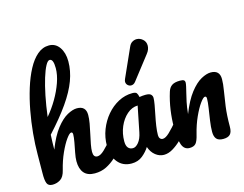

<svg xmlns="http://www.w3.org/2000/svg" viewBox="-122 -1137 1700 1339"><g transform="rotate(-15 728.0 -467.5)"><path d="M102 5Q71 5 62 -18Q53 -41 54 -91.5Q55 -142 55 -225Q55 -296 62.5 -376.5Q70 -457 85 -537Q100 -617 122.5 -689.5Q145 -762 175 -818.5Q205 -875 243 -907.5Q281 -940 327 -940Q374 -940 402 -900Q430 -860 430 -798Q430 -730 404 -660Q378 -590 322.5 -510.5Q267 -431 179 -335Q176 -280 176 -228Q211 -319 252 -371Q293 -423 332.5 -444.5Q372 -466 402 -466Q467 -466 467 -401Q467 -375 461 -340Q455 -305 446.5 -268Q438 -231 432 -198.5Q426 -166 426 -145Q426 -105 455 -105Q477 -105 505.5 -132Q534 -159 576 -209Q584 -218 590.5 -220.5Q597 -223 603 -223Q617 -223 624 -210.5Q631 -198 631 -178Q631 -164 628 -147.5Q625 -131 612 -116Q589 -89 559 -61Q529 -33 491.5 -14Q454 5 407 5Q355 5 329.5 -25Q304 -55 304 -110Q304 -135 311 -170.5Q318 -206 324.5 -241Q331 -276 331 -297Q331 -313 320 -313Q308 -313 284.5 -280.5Q261 -248 236.5 -194Q212 -140 196 -75Q185 -28 159 -11.5Q133 5 102 5ZM306 -841Q292 -841 276 -811.5Q260 -782 244 -730Q228 -678 214 -609Q200 -540 190 -460Q230 -507 262 -561.5Q294 -616 313.5 -671.5Q333 -727 333 -775Q333 -841 306 -841Z M673 5Q610 5 573.5 -40Q537 -85 537 -158Q537 -219 558.5 -274.5Q580 -330 617 -373.5Q654 -417 702 -442.5Q750 -468 803 -468Q827 -468 834 -458.5Q841 -449 845 -429Q857 -431 868 -432Q879 -433 889 -433Q918 -433 928 -422.5Q938 -412 938 -398Q938 -381 932.5 -349Q927 -317 919 -279Q911 -241 905.5 -204Q900 -167 900 -138Q900 -123 907.5 -114Q915 -105 927 -105Q947 -105 975.5 -132Q1004 -159 1046 -209Q1054 -218 1060.5 -220.5Q1067 -223 1073 -223Q1087 -223 1094 -210.5Q1101 -198 1101 -178Q1101 -164 1098 -147.5Q1095 -131 1082 -116Q1060 -89 1031 -61Q1002 -33 970 -14Q938 5 906 5Q874 5 846 -17Q818 -39 804 -79Q785 -48 752.5 -21.5Q720 5 673 5ZM709 -96Q730 -96 750.5 -121Q771 -146 780 -191L817 -375Q775 -374 739.5 -343Q704 -312 683 -263Q662 -214 662 -157Q662 -126 674.5 -111Q687 -96 709 -96ZM810 -522Q797 -522 786 -532Q775 -542 775 -558Q775 -565 780 -577L873 -785Q882 -806 897.5 -815Q913 -824 929 -824Q953 -824 973 -806.5Q993 -789 993 -761Q993 -748 988 -734Q983 -720 971 -705L842 -539Q829 -522 810 -522Z M1091 5Q1052 5 1037 -36.5Q1022 -78 1022 -163Q1022 -223 1031 -286Q1040 -349 1059 -410Q1068 -439 1088 -452.5Q1108 -466 1146 -466Q1166 -466 1174 -461Q1182 -456 1182 -442Q1182 -435 1177.5 -414Q1173 -393 1167 -370Q1161 -346 1153.5 -311.5Q1146 -277 1141 -226Q1177 -318 1218 -370.5Q1259 -423 1298.5 -444.5Q1338 -466 1368 -466Q1433 -466 1433 -401Q1433 -367 1425 -320.5Q1417 -274 1408.5 -211.5Q1400 -149 1400 -66Q1400 -28 1384.5 -11.5Q1369 5 1334 5Q1300 5 1285.5 -12Q1271 -29 1271 -63Q1271 -98 1277.5 -142.5Q1284 -187 1290.5 -229Q1297 -271 1297 -297Q1297 -313 1286 -313Q1274 -313 1250.5 -280.5Q1227 -248 1202.5 -194Q1178 -140 1162 -75Q1151 -28 1136.5 -11.5Q1122 5 1091 5Z"/></g></svg>

Font: Pacifico
Style: Regular
Weight: 400
Designer: Vernon Adams
Foundry: Vernon Adams
Version: Version 3.010; ttfautohint (v1.8.4.7-5d5b)